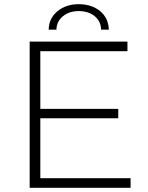

<svg xmlns="http://www.w3.org/2000/svg" viewBox="-20 -899 709 919"><path d="M173 -46H605V0H122V-700H590V-654H173V-378H546V-333H173ZM213 -757Q214 -812 256 -846Q297 -879 357 -879Q418 -879 459 -846Q499 -813 501 -757H464Q463 -797 433 -822Q402 -846 357 -846Q312 -846 282 -822Q251 -797 250 -757Z"/></svg>

Font: Montserrat Light Alt1
Style: Light
Weight: 500
Designer: Differentunic
Foundry: Julieta Ulanovsky
Version: 0.1